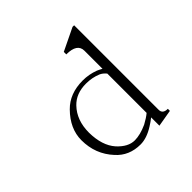

<svg xmlns="http://www.w3.org/2000/svg" viewBox="-163 -832 911 911"><g transform="rotate(-45 293.0 -376.5)"><path d="M490.7 -92.8V-79.1L405.8 -64.5V-120.1Q390.1 -107.4 369.6 -94.7Q321.8 -64.5 279.8 -64.5Q203.6 -64.5 156.7 -117.2Q95.2 -183.6 95.2 -277.3Q95.2 -354.5 159.7 -419.9Q212.4 -473.6 300.3 -473.6Q341.3 -473.6 380.4 -459Q394 -453.1 405.8 -446.3V-567.4Q405.8 -616.2 332.5 -616.2V-632.8L445.8 -687.5H456.5V-122.1Q455.6 -92.8 490.7 -92.8ZM405.8 -414.1Q392.1 -430.7 376.5 -437.5Q341.3 -452.1 300.3 -452.1Q233.9 -452.1 194.8 -411.1Q146 -360.4 146 -277.3Q147 -190.4 189 -142.6Q230 -97.7 273.9 -97.7Q311 -97.7 357.9 -119.1Q387.2 -134.8 405.8 -150.4Z"/></g></svg>

Font: BabelStone Tangut Wenhai
Style: Regular
Weight: 400
Designer: Andrew West
Foundry: BabelStone
Version: Version 1.002 May 21, 2016